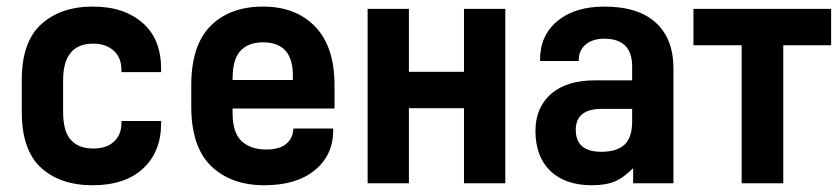

<svg xmlns="http://www.w3.org/2000/svg" viewBox="-20 -546 2502 572"><path d="M101.6 -46.9Q44.9 -99.6 44.9 -211.9V-308.6Q44.9 -419.9 101.6 -472.7Q160.2 -526.4 255.9 -526.4Q304.7 -526.4 341.8 -513.7Q378.9 -501 406.2 -476.6Q460 -428.7 460 -340.8V-331.1H341.8V-336.9Q341.8 -374 319.3 -394.5Q295.9 -416 257.8 -416Q168 -416 168 -306.6V-212.9Q168 -154.3 191.4 -128.9Q214.8 -103.5 257.8 -103.5Q297.9 -103.5 319.3 -124Q341.8 -144.5 341.8 -179.7V-185.5H460V-178.7Q460 -93.8 406.2 -43.9Q352.5 5.9 255.9 5.9Q159.2 5.9 101.6 -46.9Z M672.9 -222.7V-209Q672.9 -151.4 699.2 -126Q726.6 -100.6 772.5 -100.6Q811.5 -100.6 831.1 -116.2Q852.5 -132.8 853.5 -160.2L854.5 -163.1H972.7V-158.2Q972.7 -84 918 -39.1Q863.3 5.9 767.6 5.9Q668 5.9 608.4 -51.8Q549.8 -109.4 549.8 -228.5V-292Q549.8 -410.2 606.4 -467.8Q664.1 -526.4 763.7 -526.4Q861.3 -526.4 918.9 -466.8Q976.6 -407.2 976.6 -292V-222.7ZM696.3 -394.5Q672.9 -370.1 672.9 -310.5V-307.6H852.5V-321.3Q852.5 -419.9 763.7 -419.9Q719.7 -419.9 696.3 -394.5Z M1075.2 -519.5H1198.2V-332H1362.3V-519.5H1485.4V0H1362.3V-223.6H1198.2V0H1075.2Z M1932.6 -479.5Q1986.3 -431.6 1986.3 -341.8V0H1866.2V-44.9Q1853.5 -32.2 1839.8 -22Q1826.2 -11.7 1812.5 -5.9Q1785.2 5.9 1743.2 5.9Q1664.1 5.9 1619.1 -37.1Q1575.2 -80.1 1575.2 -156.2Q1575.2 -225.6 1622.1 -266.6Q1668 -306.6 1752.9 -306.6H1863.3V-347.7Q1863.3 -430.7 1780.3 -430.7Q1745.1 -430.7 1724.6 -413.1Q1704.1 -395.5 1704.1 -367.2V-364.3H1588.9V-368.2Q1588.9 -440.4 1640.6 -483.4Q1692.4 -526.4 1781.2 -526.4Q1879.9 -526.4 1932.6 -479.5ZM1841.8 -116.2Q1863.3 -137.7 1863.3 -184.6V-221.7H1773.4Q1695.3 -221.7 1695.3 -159.2Q1695.3 -93.8 1771.5 -93.8Q1819.3 -93.8 1841.8 -116.2Z M2045.9 -519.5H2456.1V-411.1H2313.5V0H2189.5V-411.1H2045.9Z"/></svg>

Font: DINish
Style: Bold
Weight: 700
Designer: Bert Driehuis
Foundry: Playbeing
Version: Version 3.008; git-95204e4c-release